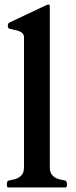

<svg xmlns="http://www.w3.org/2000/svg" viewBox="-20 -823 332 843"><path d="M274.4 -14.6Q274.4 -11.7 273.4 -6.3Q272.5 -1 269.5 0H14.6Q11.7 -1 10.7 -6.3Q9.8 -11.7 9.8 -14.6Q9.8 -17.1 11.2 -22.5Q12.7 -27.8 14.6 -28.8Q21 -31.7 32.7 -33.4Q44.4 -35.2 56.2 -40.3Q67.9 -45.4 76.7 -56.4Q85.4 -67.4 85.4 -88.9V-658.2Q85.4 -669.9 79.1 -676.5Q72.8 -683.1 63 -686.5Q53.2 -689.9 42 -692.1Q30.8 -694.3 20.5 -697.3Q14.2 -699.7 14.2 -710.9Q14.2 -713.4 15.6 -717.5Q17.1 -721.7 21.5 -724.1L183.1 -800.3Q185.1 -801.3 187.5 -802.2Q189.9 -803.2 192.9 -803.2Q196.8 -803.2 197.8 -800.5Q198.7 -797.9 198.7 -791.5V-88.9Q198.7 -67.4 207.5 -56.4Q216.3 -45.4 228 -40.3Q239.7 -35.2 251.5 -33.4Q263.2 -31.7 269.5 -28.8Q271.5 -27.8 272.9 -22.5Q274.4 -17.1 274.4 -14.6Z"/></svg>

Font: Cardo
Style: Bold
Weight: 700
Designer: David J. Perry
Foundry: David J. Perry
Version: Version 1.0011